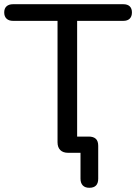

<svg xmlns="http://www.w3.org/2000/svg" viewBox="-27 -725 646 911"><path d="M397 166Q376 166 365.5 154.5Q355 143 355 123V0H296Q272 0 259 -13Q246 -26 246 -50V-626H35Q15 -626 4 -636.5Q-7 -647 -7 -666Q-7 -685 4 -695Q15 -705 35 -705H558Q578 -705 588.5 -695Q599 -685 599 -666Q599 -647 588.5 -636.5Q578 -626 558 -626H339V-37L297 -77H394Q416 -77 427.5 -66.5Q439 -56 439 -33V123Q439 166 397 166Z"/></svg>

Font: Nunito Medium
Style: Regular
Weight: 500
Designer: Vernon Adams
Foundry: Vernon Adams
Version: Version 3.601